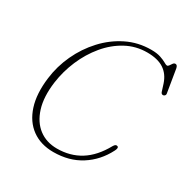

<svg xmlns="http://www.w3.org/2000/svg" viewBox="-165 -857 989 1015"><g transform="rotate(30 329.5 -350.0)"><path d="M572.5 -183Q578 -180 577 -172.2Q576 -164.5 571 -155.5Q531 -77 460 -31.8Q389 13.5 293 13.5Q216 13.5 162.2 -25.5Q108.5 -64.5 85 -137.2Q61.5 -210 74.5 -311Q84 -388 117.5 -460Q151 -532 203.8 -589.2Q256.5 -646.5 324.8 -680.2Q393 -714 472.5 -714Q507.5 -714 530.2 -706.2Q553 -698.5 566 -690.8Q579 -683 584.5 -683Q591 -683 596 -690.5Q601 -698 606.5 -705.8Q612 -713.5 620.5 -713.5Q631.5 -713.5 635.5 -695.5L659 -553Q660 -546.5 655.5 -541.8Q651 -537 645 -537Q635.5 -537 631.5 -547.5L617.5 -591.5Q601 -641.5 563.2 -666.2Q525.5 -691 461 -691Q392.5 -691 333.5 -659Q274.5 -627 229 -572.2Q183.5 -517.5 154.2 -449Q125 -380.5 115 -308Q102.5 -214.5 123.2 -148.2Q144 -82 190 -47Q236 -12 300.5 -12Q380.5 -12 442.5 -50.5Q504.5 -89 549.5 -170.5Q560 -189 572.5 -183Z"/></g></svg>

Font: Fraunces 9pt S050 Thin
Style: Italic
Weight: 100
Italic angle: -16°
Version: Version 1.000; ttfautohint (v1.8.3)